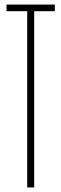

<svg xmlns="http://www.w3.org/2000/svg" viewBox="-20 -820 268 840"><path d="M99 0V-771H8.5V-800H220V-771H129.5V0Z"/></svg>

Font: Big Shoulders Display ExtraLight
Style: Regular
Weight: 250
Designer: Patric King
Foundry: XO Type Co
Version: Version 2.002